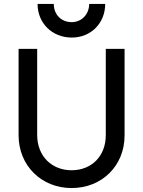

<svg xmlns="http://www.w3.org/2000/svg" viewBox="-20 -941 723 971"><path d="M512 -921H431C431 -869 393 -829 343 -829C288 -829 252 -869 252 -921H170C170 -825 243 -751 343 -751C441 -751 512 -825 512 -921ZM342 10C496 10 610 -103 610 -256V-694H515V-258C515 -150 442 -80 342 -80C243 -80 168 -150 168 -259V-694H74V-257C74 -104 189 10 342 10Z"/></svg>

Font: Outfit
Style: Regular
Weight: 400
Designer: Rodrigo Fuenzalida
Foundry: fragTYPE
Version: Version 1.100;gftools[0.9.27]